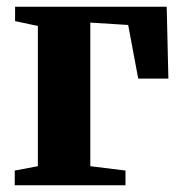

<svg xmlns="http://www.w3.org/2000/svg" viewBox="-20 -553 541 573"><path d="M24 0V-44L93 -57V-475.5L25 -490V-533H477.5L482.5 -318.5H392.5L362.5 -478.5L249.5 -485.5V-57L354.5 -44V0Z"/></svg>

Font: Merriweather 72pt ExtraBold
Style: Regular
Weight: 800
Version: Version 2.100